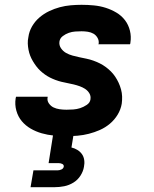

<svg xmlns="http://www.w3.org/2000/svg" viewBox="-20 -558 640 798"><path d="M256 8Q230 8 204 5.5Q178 3 153.5 -4Q129 -11 107.5 -23.5Q86 -36 70.5 -54.5Q55 -73 48 -98Q41 -123 45 -149Q46 -151 46 -153Q46 -155 47 -156H178Q178 -156 178 -155.5Q178 -155 178 -154Q175 -140 183 -128.5Q191 -117 202.5 -111.5Q214 -106 228 -104Q242 -102 256 -102Q270 -102 284.5 -103Q299 -104 313 -108.5Q327 -113 340.5 -122Q354 -131 356 -145Q356 -145 356 -145.5Q356 -146 356 -146Q358 -159 351.5 -170Q345 -181 334.5 -188Q324 -195 311.5 -199.5Q299 -204 286.5 -207Q274 -210 261 -212.5Q248 -215 235.5 -218Q223 -221 211 -225.5Q199 -230 188 -235.5Q177 -241 166.5 -248.5Q156 -256 147 -264.5Q138 -273 130.5 -283Q123 -293 116.5 -304Q110 -315 105.5 -326.5Q101 -338 98.5 -351Q96 -364 95.5 -377Q95 -390 98 -404Q101 -427 113 -448Q125 -469 143.5 -485Q162 -501 184 -511.5Q206 -522 228.5 -528Q251 -534 274 -536Q297 -538 319 -538Q345 -538 370.5 -535.5Q396 -533 419.5 -525.5Q443 -518 464 -505.5Q485 -493 499.5 -474Q514 -455 520 -430.5Q526 -406 522 -381Q522 -379 521.5 -377Q521 -375 520 -374H389Q389 -374 389 -374.5Q389 -375 390 -376Q392 -389 385.5 -400.5Q379 -412 368.5 -418Q358 -424 345 -426Q332 -428 319 -428Q306 -428 292.5 -427Q279 -426 266 -421.5Q253 -417 241 -408Q229 -399 227 -385Q225 -370 233.5 -357.5Q242 -345 254.5 -338Q267 -331 281.5 -327Q296 -323 310.5 -320Q325 -317 339.5 -314Q354 -311 368 -306Q382 -301 395 -294.5Q408 -288 419.5 -279.5Q431 -271 441 -261Q451 -251 459 -239Q467 -227 473 -214Q479 -201 483 -186.5Q487 -172 487.5 -157Q488 -142 486 -127Q482 -103 469 -81.5Q456 -60 437 -44Q418 -28 395.5 -18Q373 -8 349.5 -2Q326 4 302.5 6Q279 8 256 8ZM107 220 119 150H219Q227 150 235 146.5Q243 143 245 135Q246 127 239 123.5Q232 120 224 120H182L201 0H286L277 55Q290 58 301.5 65Q313 72 320.5 82.5Q328 93 330 107Q332 121 329 135Q326 154 314.5 172Q303 190 285 201Q267 212 247 216Q227 220 207 220Z"/></svg>

Font: Iosevka Curly XBdExObl
Style: Regular
Weight: 800
Width: 7
Italic angle: -9°
Monospace: yes
Designer: Belleve Invis
Foundry: Belleve Invis
Version: Version 11.1.0; ttfautohint (v1.8.3)